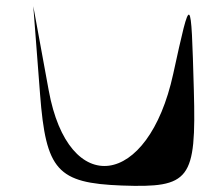

<svg xmlns="http://www.w3.org/2000/svg" viewBox="-20 -602 718 623"><path d="M88 -582 110 -296C129 -49 166 -8 375 0C597 8 617 -18 609 -309C600 -627 600 -627 542 -362C461 9 202 43 138 -309Z"/></svg>

Font: Venom Sans
Style: Regular
Weight: 400
Version: Version 1.001